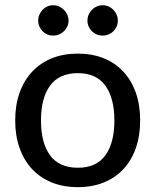

<svg xmlns="http://www.w3.org/2000/svg" viewBox="-20 -726 609 752"><path d="M285 -516Q341 -516 386.2 -497.8Q431.5 -479.5 463.2 -445.2Q495 -411 512 -362.8Q529 -314.5 529 -254.5Q529 -194.5 512 -146Q495 -97.5 463.2 -63.5Q431.5 -29.5 386.2 -11.2Q341 7 285 7Q228.5 7 183.2 -11.2Q138 -29.5 106 -63.5Q74 -97.5 56.8 -146Q39.5 -194.5 39.5 -254.5Q39.5 -314.5 56.8 -362.8Q74 -411 106 -445.2Q138 -479.5 183.2 -497.8Q228.5 -516 285 -516ZM285 -69Q357 -69 392.5 -117.5Q428 -166 428 -254Q428 -342 392.5 -390.8Q357 -439.5 285 -439.5Q212 -439.5 176.2 -390.8Q140.5 -342 140.5 -254Q140.5 -166 176.2 -117.5Q212 -69 285 -69ZM248.5 -645Q248.5 -633 243.5 -622.2Q238.5 -611.5 230.2 -603.5Q222 -595.5 211 -591Q200 -586.5 188 -586.5Q176 -586.5 165.5 -591Q155 -595.5 147 -603.5Q139 -611.5 134.2 -622.2Q129.5 -633 129.5 -645Q129.5 -657.5 134.2 -668.5Q139 -679.5 147 -687.8Q155 -696 165.5 -700.8Q176 -705.5 188 -705.5Q200 -705.5 211 -700.8Q222 -696 230.2 -687.8Q238.5 -679.5 243.5 -668.5Q248.5 -657.5 248.5 -645ZM441.5 -645Q441.5 -633 436.8 -622.2Q432 -611.5 424 -603.5Q416 -595.5 405 -591Q394 -586.5 382 -586.5Q370 -586.5 359 -591Q348 -595.5 340 -603.5Q332 -611.5 327.2 -622.2Q322.5 -633 322.5 -645Q322.5 -657.5 327.2 -668.5Q332 -679.5 340 -687.8Q348 -696 359 -700.8Q370 -705.5 382 -705.5Q394 -705.5 405 -700.8Q416 -696 424 -687.8Q432 -679.5 436.8 -668.5Q441.5 -657.5 441.5 -645Z"/></svg>

Font: LatoLatin Medium
Style: Regular
Weight: 500
Designer: Lukasz Dziedzic with Adam Twardoch and Botio Nikoltchev
Foundry: tyPoland Lukasz Dziedzic
Version: Version 2.015; 2015-08-06; http://www.latofonts.com/